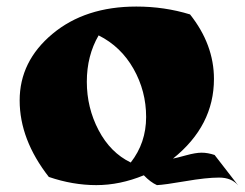

<svg xmlns="http://www.w3.org/2000/svg" viewBox="-20 -543 747 586"><path d="M129 -3Q40 -117 40 -236.5Q40 -356 140 -439.5Q240 -523 396 -523Q482 -523 560 -499Q633 -407 633 -302Q633 -159 508 -59Q519 -61 548 -69Q577 -77 595.5 -77Q614 -77 635 -70L707 23Q687 -1 648.5 -1Q610 -1 546 10Q482 21 459 22Q439 13 419 -8Q346 22 274 22Q202 22 129 -3ZM281 -435Q245 -373 245 -293.5Q245 -214 281 -145.5Q317 -77 379 -47Q426 -107 426 -186Q426 -265 387.5 -333Q349 -401 281 -435Z"/></svg>

Font: Ruslan Display
Style: Regular
Weight: 400
Designer: Denis Masharov, Vladimir Rabdu
Foundry: Denis Masharov, Vladimir Rabdu
Version: Version 1.000; ttfautohint (v1.4.1)